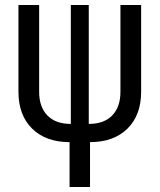

<svg xmlns="http://www.w3.org/2000/svg" viewBox="-20 -570 640 770"><path d="M259 180V0Q164 0 109 -54Q54 -108 54 -202V-550H137V-202Q137 -141 170 -107Q203 -73 264 -73V-550H336V-73Q397 -73 430 -107Q463 -141 463 -202V-550H546V-202Q546 -108 491 -54Q436 0 341 0V180Z"/></svg>

Font: NKDuy Mono
Style: Regular
Weight: 400
Monospace: yes
Designer: NKDuy
Foundry: NKDuy
Version: Version 2.251; ttfautohint (v1.8.4.7-5d5b)